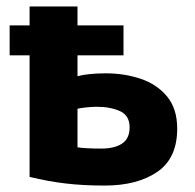

<svg xmlns="http://www.w3.org/2000/svg" viewBox="-20 -566 606 597"><path d="M305 11Q239 11 184 4.5Q129 -2 72 -16V-394H10V-487H72V-546H221V-487H364V-394H221V-329Q235 -333 257.5 -335.5Q280 -338 309 -338Q367 -338 417.5 -321Q468 -304 499.5 -266Q531 -228 531 -166Q531 -74 469 -31.5Q407 11 305 11ZM295 -104Q336 -104 359.5 -119.5Q383 -135 383 -170Q383 -207 353 -220.5Q323 -234 281 -234Q266 -234 248 -232Q230 -230 221 -228V-108Q233 -106 253 -105Q273 -104 295 -104Z"/></svg>

Font: Ubuntu Sans ExtraBold
Style: Regular
Weight: 800
Designer: Dalton Maag Ltd
Foundry: Dalton Maag Ltd
Version: Version 1.006; ttfautohint (v1.8.4.7-5d5b)